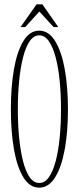

<svg xmlns="http://www.w3.org/2000/svg" viewBox="-20 -852 362 883"><path d="M160.5 11Q116.5 11 87.5 -36.5Q58.5 -84 44.2 -165.2Q30 -246.5 30 -349Q30 -452 44.2 -533.8Q58.5 -615.5 87.5 -663.2Q116.5 -711 160.5 -711Q204 -711 233.5 -663.2Q263 -615.5 277.8 -533.8Q292.5 -452 292.5 -349Q292.5 -246.5 277.8 -165.2Q263 -84 233.5 -36.5Q204 11 160.5 11ZM160.5 -10.5Q186 -10.5 204.8 -37Q223.5 -63.5 236 -110.5Q248.5 -157.5 254.5 -218.8Q260.5 -280 260.5 -349Q260.5 -418 254.5 -479.5Q248.5 -541 236 -588.2Q223.5 -635.5 204.8 -662.5Q186 -689.5 160.5 -689.5Q135 -689.5 116.5 -662.5Q98 -635.5 86 -588.2Q74 -541 68 -479.5Q62 -418 62 -349Q62 -280 68 -218.8Q74 -157.5 86 -110.5Q98 -63.5 116.5 -37Q135 -10.5 160.5 -10.5ZM74.5 -727.5 148 -832H175L248 -727.5H226.5L161 -799L96 -727.5Z"/></svg>

Font: Imbue 48pt Thin
Style: Regular
Weight: 250
Designer: Tyler Finck
Foundry: Etcetera Type Company
Version: Version 1.102